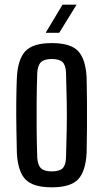

<svg xmlns="http://www.w3.org/2000/svg" viewBox="-20 -792 442 820"><path d="M201 8Q121 8 88.5 -26Q56 -60 52 -140Q51 -186 50 -242.5Q49 -299 49.5 -356Q50 -413 52 -460Q56 -539 88.5 -573.5Q121 -608 201 -608Q282 -608 314 -573.5Q346 -539 350 -460Q351 -414 351.5 -357.5Q352 -301 351.5 -244Q351 -187 350 -140Q346 -61 314 -26.5Q282 8 201 8ZM201 -60Q234 -60 247.5 -73.5Q261 -87 262 -120Q264 -185 265 -242.5Q266 -300 265 -357.5Q264 -415 262 -480Q261 -513 247.5 -526.5Q234 -540 201 -540Q169 -540 155 -526.5Q141 -513 139 -480Q137 -415 136.5 -357.5Q136 -300 136.5 -242.5Q137 -185 139 -120Q141 -87 155 -73.5Q169 -60 201 -60ZM175 -652 247 -772H307L233 -652Z"/></svg>

Font: Big Shoulders Display SemiBold
Style: Regular
Weight: 600
Designer: Patric King
Foundry: XO Type Co
Version: Version 1.000; ttfautohint (v1.8.2)